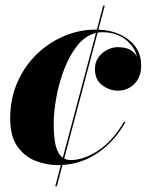

<svg xmlns="http://www.w3.org/2000/svg" viewBox="-20 -575 535 680"><path d="M465.1 -374Q457.3 -409.4 424.4 -435.2Q391.6 -460.9 342 -460.9Q333.7 -460.9 325.7 -459.5L207.3 -13.4Q217.5 -8.1 231 -8.1Q274.7 -8.1 325.7 -40.3Q376.7 -72.5 418.9 -143.1H424.8Q385.3 -74.2 328.2 -34.7Q271.2 4.9 201.2 9.3L181.2 85H175.5L195.6 9.5Q190.2 9.8 184.8 9.8Q144.5 9.8 105.7 -5.4Q66.9 -20.5 41.5 -56.5Q16.1 -92.5 16.1 -155Q16.1 -226.3 41.9 -284.3Q67.6 -342.3 111.1 -383.9Q154.5 -425.5 208.5 -447.9Q262.5 -470.2 319.1 -470.2Q321 -470.2 323 -470.2L345.5 -555.2H351.1L328.4 -470Q393.8 -467.5 436.9 -433.3Q480 -399.2 480 -343.5Q480 -301.5 455.8 -277.7Q431.6 -253.9 397.9 -253.9Q367.9 -253.9 342 -273.2Q316.2 -292.5 316.2 -330.1Q316.2 -355.2 329.1 -372.6Q342 -389.9 360.6 -398.9Q379.2 -408 396 -408Q425.3 -408 441.8 -398.2Q458.3 -388.4 465.1 -374ZM170.2 -135Q170.2 -88.1 177.6 -58.3Q185.1 -28.6 202.4 -16.4L319.8 -458.3Q282.5 -449.2 254.5 -414.4Q226.6 -379.6 207.8 -330.9Q189 -282.2 179.6 -230.3Q170.2 -178.5 170.2 -135Z"/></svg>

Font: Bodoni* 36
Style: Bold Italic
Weight: 700
Italic angle: -13°
Version: Version 2.000; ttfautohint (v1.8.1)